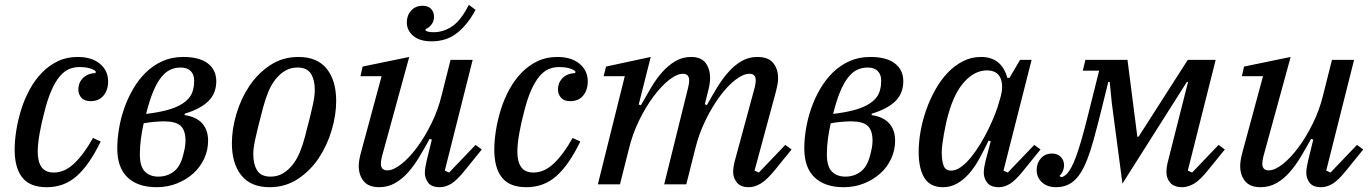

<svg xmlns="http://www.w3.org/2000/svg" viewBox="-20 -767 5704 799"><path d="M174 12Q105 12 73 -28Q41 -68 41 -144Q41 -182 48 -225.5Q55 -269 68.5 -312Q82 -355 103.5 -394.5Q125 -434 154 -464Q183 -494 220 -512Q257 -530 303 -530Q362 -530 396 -501.5Q430 -473 430 -428Q430 -393 411 -369.5Q392 -346 357 -346Q331 -346 318.5 -360.5Q306 -375 306 -395Q306 -407 310 -418.5Q314 -430 323 -440Q332 -450 345.5 -456Q359 -462 378 -463V-471Q355 -488 311 -488Q288 -488 267.5 -479.5Q247 -471 228.5 -449Q210 -427 193.5 -389.5Q177 -352 163 -294Q153 -257 145 -212.5Q137 -168 137 -135Q137 -94 153 -71.5Q169 -49 204 -49Q249 -49 289 -87Q329 -125 367 -193L399 -178Q375 -129 350.5 -93.5Q326 -58 299.5 -34.5Q273 -11 242 0.5Q211 12 174 12Z M632 12Q554 12 511 -28.5Q468 -69 468 -150Q468 -187 475 -230Q482 -273 496.5 -315Q511 -357 533.5 -396Q556 -435 586.5 -465Q617 -495 656 -512.5Q695 -530 743 -530Q810 -530 845 -503Q880 -476 880 -429Q880 -379 847.5 -346.5Q815 -314 749 -294L748 -288Q797 -281 821.5 -253.5Q846 -226 846 -181Q846 -142 829.5 -106.5Q813 -71 784 -45Q755 -19 716 -3.5Q677 12 632 12ZM639 -32Q675 -32 702.5 -52.5Q730 -73 742 -121Q746 -135 749 -151Q752 -167 752 -181Q752 -225 731.5 -243.5Q711 -262 663 -262Q646 -262 623 -260Q600 -258 578 -254Q571 -224 566.5 -190.5Q562 -157 562 -125Q562 -74 583 -53Q604 -32 639 -32ZM732 -486Q709 -486 689 -477Q669 -468 651 -445.5Q633 -423 617.5 -386Q602 -349 588 -293Q682 -304 728 -329Q774 -354 783 -392Q786 -403 787 -411.5Q788 -420 788 -432Q788 -457 773.5 -471.5Q759 -486 732 -486Z M1106 -32Q1134 -32 1156.5 -45Q1179 -58 1197 -80.5Q1215 -103 1227.5 -133Q1240 -163 1249 -198Q1262 -247 1270 -279.5Q1278 -312 1282.5 -333.5Q1287 -355 1288.5 -368.5Q1290 -382 1290 -393Q1290 -434 1274 -460Q1258 -486 1218 -486Q1190 -486 1167.5 -473Q1145 -460 1127 -437.5Q1109 -415 1096.5 -384.5Q1084 -354 1075 -320Q1062 -271 1054 -238.5Q1046 -206 1041.5 -184.5Q1037 -163 1035.5 -149.5Q1034 -136 1034 -125Q1034 -84 1050 -58Q1066 -32 1106 -32ZM1102 12Q1024 12 984.5 -37Q945 -86 945 -171Q945 -229 963.5 -292Q982 -355 1017 -408Q1052 -461 1104 -495.5Q1156 -530 1222 -530Q1300 -530 1339.5 -481Q1379 -432 1379 -347Q1379 -289 1360.5 -226Q1342 -163 1307 -110Q1272 -57 1220 -22.5Q1168 12 1102 12Z M1558 12Q1514 12 1493.5 -13Q1473 -38 1473 -76Q1473 -99 1482 -132L1568 -450H1480L1489 -490L1683 -530L1569 -114Q1567 -105 1566 -98Q1565 -91 1565 -86Q1565 -58 1592 -58Q1617 -58 1650 -84Q1683 -110 1715 -153Q1747 -196 1775 -252.5Q1803 -309 1818 -371L1855 -518H1947L1831 -57L1849 -49L1959 -164L1985 -145L1917 -61Q1882 -17 1858 -2.5Q1834 12 1810 12Q1776 12 1762 -6.5Q1748 -25 1748 -48Q1748 -60 1751 -75.5Q1754 -91 1756 -100L1777 -186L1768 -189Q1747 -151 1725.5 -115Q1704 -79 1679 -50.5Q1654 -22 1624 -5Q1594 12 1558 12ZM1776 -595Q1727 -595 1700 -617.5Q1673 -640 1673 -674Q1673 -703 1691 -723Q1709 -743 1739 -743Q1762 -743 1774 -730Q1786 -717 1786 -697Q1786 -677 1774.5 -663.5Q1763 -650 1751 -646V-640Q1756 -636 1765 -634.5Q1774 -633 1785 -633Q1826 -633 1862.5 -658Q1899 -683 1931 -747L1959 -726Q1939 -689 1917.5 -664Q1896 -639 1873.5 -623.5Q1851 -608 1826.5 -601.5Q1802 -595 1776 -595Z M2170 12Q2101 12 2069 -28Q2037 -68 2037 -144Q2037 -182 2044 -225.5Q2051 -269 2064.5 -312Q2078 -355 2099.5 -394.5Q2121 -434 2150 -464Q2179 -494 2216 -512Q2253 -530 2299 -530Q2358 -530 2392 -501.5Q2426 -473 2426 -428Q2426 -393 2407 -369.5Q2388 -346 2353 -346Q2327 -346 2314.5 -360.5Q2302 -375 2302 -395Q2302 -407 2306 -418.5Q2310 -430 2319 -440Q2328 -450 2341.5 -456Q2355 -462 2374 -463V-471Q2351 -488 2307 -488Q2284 -488 2263.5 -479.5Q2243 -471 2224.5 -449Q2206 -427 2189.5 -389.5Q2173 -352 2159 -294Q2149 -257 2141 -212.5Q2133 -168 2133 -135Q2133 -94 2149 -71.5Q2165 -49 2200 -49Q2245 -49 2285 -87Q2325 -125 2363 -193L2395 -178Q2371 -129 2346.5 -93.5Q2322 -58 2295.5 -34.5Q2269 -11 2238 0.5Q2207 12 2170 12Z M3096 12Q3062 12 3046.5 -7.5Q3031 -27 3031 -51Q3031 -62 3033 -74.5Q3035 -87 3038 -98L3121 -404Q3123 -413 3124 -420Q3125 -427 3125 -432Q3125 -460 3099 -460Q3073 -460 3040 -434.5Q3007 -409 2975 -365.5Q2943 -322 2915.5 -265.5Q2888 -209 2873 -147L2836 0H2744L2844 -404Q2846 -413 2847 -420Q2848 -427 2848 -432Q2848 -460 2822 -460Q2797 -460 2764.5 -434.5Q2732 -409 2699.5 -365.5Q2667 -322 2639.5 -265.5Q2612 -209 2597 -147L2560 0H2468L2580 -450H2492L2502 -490L2688 -530L2638 -332L2647 -329Q2668 -366 2689.5 -402.5Q2711 -439 2736 -467Q2761 -495 2790.5 -512.5Q2820 -530 2856 -530Q2897 -530 2916 -505.5Q2935 -481 2935 -442Q2935 -421 2928 -393L2913 -333L2922 -330Q2943 -368 2965 -404Q2987 -440 3012 -468Q3037 -496 3066.5 -513Q3096 -530 3132 -530Q3177 -530 3197.5 -505Q3218 -480 3218 -442Q3218 -429 3215.5 -415Q3213 -401 3209 -386L3120 -57L3138 -49L3248 -164L3274 -145L3206 -61Q3171 -18 3145.5 -3Q3120 12 3096 12Z M3491 12Q3413 12 3370 -28.5Q3327 -69 3327 -150Q3327 -187 3334 -230Q3341 -273 3355.5 -315Q3370 -357 3392.5 -396Q3415 -435 3445.5 -465Q3476 -495 3515 -512.5Q3554 -530 3602 -530Q3669 -530 3704 -503Q3739 -476 3739 -429Q3739 -379 3706.5 -346.5Q3674 -314 3608 -294L3607 -288Q3656 -281 3680.5 -253.5Q3705 -226 3705 -181Q3705 -142 3688.5 -106.5Q3672 -71 3643 -45Q3614 -19 3575 -3.5Q3536 12 3491 12ZM3498 -32Q3534 -32 3561.5 -52.5Q3589 -73 3601 -121Q3605 -135 3608 -151Q3611 -167 3611 -181Q3611 -225 3590.5 -243.5Q3570 -262 3522 -262Q3505 -262 3482 -260Q3459 -258 3437 -254Q3430 -224 3425.5 -190.5Q3421 -157 3421 -125Q3421 -74 3442 -53Q3463 -32 3498 -32ZM3591 -486Q3568 -486 3548 -477Q3528 -468 3510 -445.5Q3492 -423 3476.5 -386Q3461 -349 3447 -293Q3541 -304 3587 -329Q3633 -354 3642 -392Q3645 -403 3646 -411.5Q3647 -420 3647 -432Q3647 -457 3632.5 -471.5Q3618 -486 3591 -486Z M3904 12Q3851 12 3827 -26.5Q3803 -65 3803 -135Q3803 -176 3811 -221Q3819 -266 3834.5 -310Q3850 -354 3872.5 -394Q3895 -434 3923.5 -464Q3952 -494 3987 -512Q4022 -530 4062 -530Q4148 -530 4172 -443H4181L4225 -518H4273L4156 -57L4174 -49L4284 -164L4310 -145L4242 -61Q4207 -17 4183.5 -2.5Q4160 12 4137 12Q4103 12 4088.5 -6.5Q4074 -25 4074 -48Q4074 -60 4076.5 -74.5Q4079 -89 4082 -100L4103 -179L4094 -182Q4074 -140 4054 -104Q4034 -68 4011 -42.5Q3988 -17 3961.5 -2.5Q3935 12 3904 12ZM3938 -57Q3958 -57 3979 -72Q4000 -87 4020 -111.5Q4040 -136 4059 -167Q4078 -198 4093.5 -230Q4109 -262 4121 -292.5Q4133 -323 4139 -347L4144 -364Q4157 -412 4143 -443Q4129 -474 4087 -474Q4037 -474 3994 -427.5Q3951 -381 3926 -290Q3921 -273 3916.5 -252Q3912 -231 3908 -209Q3904 -187 3901.5 -167Q3899 -147 3899 -133Q3899 -97 3907 -77Q3915 -57 3938 -57Z M4375 12Q4338 12 4316 -8.5Q4294 -29 4294 -59Q4294 -88 4311.5 -108Q4329 -128 4358 -128Q4381 -128 4394.5 -114Q4408 -100 4408 -80Q4408 -66 4402.5 -54Q4397 -42 4389 -35L4395 -30Q4407 -30 4421 -45Q4429 -54 4437.5 -69Q4446 -84 4456.5 -111.5Q4467 -139 4480 -183.5Q4493 -228 4510 -297L4554 -473H4486L4497 -518H4672L4713 -198H4718L4923 -518H5039L4923 -57L4941 -49L5051 -164L5077 -145L5009 -61Q4974 -17 4948.5 -2.5Q4923 12 4900 12Q4866 12 4850 -6.5Q4834 -25 4834 -51Q4834 -62 4836 -74.5Q4838 -87 4841 -98L4924 -426H4919L4862 -336L4651 -3L4607 -336L4598 -426H4592L4562 -304Q4544 -232 4530.5 -183.5Q4517 -135 4504.5 -103.5Q4492 -72 4480.5 -53Q4469 -34 4456 -21Q4424 12 4375 12Z M5226 12Q5182 12 5161.5 -13Q5141 -38 5141 -76Q5141 -99 5150 -132L5236 -450H5148L5157 -490L5351 -530L5237 -114Q5235 -105 5234 -98Q5233 -91 5233 -86Q5233 -58 5260 -58Q5285 -58 5318 -84Q5351 -110 5383 -153Q5415 -196 5443 -252.5Q5471 -309 5486 -371L5523 -518H5615L5499 -57L5517 -49L5627 -164L5653 -145L5585 -61Q5550 -17 5526 -2.5Q5502 12 5478 12Q5444 12 5430 -6.5Q5416 -25 5416 -48Q5416 -60 5419 -75.5Q5422 -91 5424 -100L5445 -186L5436 -189Q5415 -151 5393.5 -115Q5372 -79 5347 -50.5Q5322 -22 5292 -5Q5262 12 5226 12Z"/></svg>

Font: IBM Plex Serif Text
Style: Italic
Weight: 450
Italic angle: -14°
Designer: Mike Abbink, Paul van der Laan, Pieter van Rosmalen
Foundry: Bold Monday
Version: Version 3.001